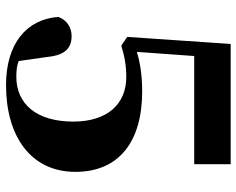

<svg xmlns="http://www.w3.org/2000/svg" viewBox="-96 -692 804 653"><g transform="rotate(90 306.5 -365.0)"><path d="M269 17C440 17 564 -65 564 -219C564 -368 460 -446 291 -446C243 -446 199 -441 156 -428L170 -623H538V-747H129L105 -395L135 -375C170 -386 203 -392 241 -392C334 -392 393 -327 393 -212C393 -85 332 -18 240 -18C218 -18 203 -20 187 -26L173 -125C167 -184 143 -206 102 -206C74 -206 48 -191 37 -161C45 -52 129 17 269 17Z"/></g></svg>

Font: Source Han Serif KR Heavy
Style: Regular
Weight: 900
Designer: Ryoko NISHIZUKA 西塚涼子 (kana & ideographs); Frank Grießhammer (Latin, Greek & Cyrillic); Wenlong ZHANG 张文龙 (bopomofo); San
Foundry: Adobe
Version: Version 2.001;hotconv 1.1.0;makeotfexe 2.6.0